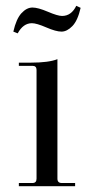

<svg xmlns="http://www.w3.org/2000/svg" viewBox="-20 -642 308 662"><path d="M41 -527 26 -533Q36 -577 54 -596.5Q72 -616 92 -616Q111 -616 145 -601.5Q179 -587 194 -587Q226 -587 243 -622L258 -615Q248 -571 229.5 -552Q211 -533 192 -533Q173 -533 139.5 -547.5Q106 -562 90 -562Q60 -562 41 -527ZM45 0V-11H92Q106 -11 106 -26V-401Q106 -415 92 -415H45V-426H86Q148 -426 178 -438V-26Q178 -11 193 -11H239V0Z"/></svg>

Font: Arapey Regular-Display
Style: Regular
Weight: 400
Designer: Eduardo Rodriguez Tunni
Foundry: Eduardo Rodriguez Tunni
Version: Version 4.000